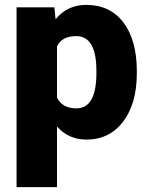

<svg xmlns="http://www.w3.org/2000/svg" viewBox="-20 -558 603 781"><path d="M536.6 -260.3Q536.6 -137.2 481.2 -63.7Q425.8 9.8 331.5 9.8Q258.8 9.8 211.9 -43.5V203.1H47.4V-528.3H201.2L206.1 -479.5Q253.4 -538.1 330.6 -538.1Q428.2 -538.1 482.4 -466.1Q536.6 -394 536.6 -268.1ZM372.1 -270.5Q372.1 -411.1 290 -411.1Q231.4 -411.1 211.9 -369.1V-161.1Q233.4 -117.2 291 -117.2Q369.6 -117.2 372.1 -252.9Z"/></svg>

Font: Sadagaat-English
Style: Regular
Weight: 900
Designer: Ahmed alsheikh
Foundry: Ahmed alsheikh Design
Version: Version 2.137;January 17, 2018;FontCreator 11.0.0.2408 64-bi